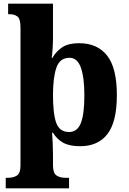

<svg xmlns="http://www.w3.org/2000/svg" viewBox="-20 -780 698 1040"><path d="M11 240V183H24Q53 183 72 170.5Q91 158 91 117V-631Q91 -678 74.5 -690.5Q58 -703 32 -703H24V-760H267V-576Q267 -550 265 -517Q263 -484 260 -467H264Q285 -503 318 -524.5Q351 -546 408 -546Q508 -546 560.5 -478.5Q613 -411 613 -265Q613 -120 562 -54Q511 12 414 12Q357 12 323 -6.5Q289 -25 267 -61H262Q264 -40 265.5 -4.5Q267 31 267 60V115Q267 157 285.5 170Q304 183 333 183H354V240ZM354 -65Q399 -65 418 -113.5Q437 -162 437 -263Q437 -360 418 -413.5Q399 -467 357 -467Q304 -467 285.5 -413.5Q267 -360 267 -265Q267 -162 285 -113.5Q303 -65 354 -65Z"/></svg>

Font: Noto Serif Georgian ExtraBold
Style: Regular
Weight: 800
Designer: Monotype Design Team, Akaki Razmadze
Foundry: Google LLC
Version: Version 2.003; ttfautohint (v1.8.4.7-5d5b)